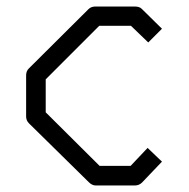

<svg xmlns="http://www.w3.org/2000/svg" viewBox="-20 -617 580 588"><path d="M476 -529 434 -487 381 -538H284L120 -374V-273L285 -109H380L432 -164L476 -122L415 -58Q406 -49 393 -49H273Q262 -49 252 -59L69 -239Q60 -248 60 -260V-386Q60 -399 68 -407L251 -589Q259 -597 272 -597H393Q407 -597 414 -590Z"/></svg>

Font: IBM 3270
Style: Regular
Weight: 400
Monospace: yes
Version: Version 2.3.1